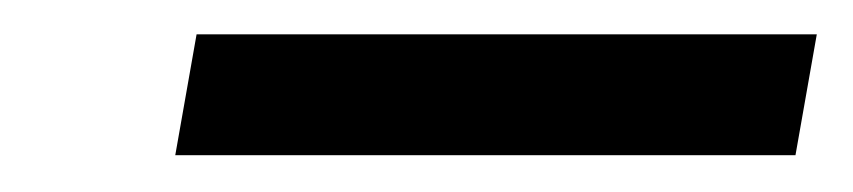

<svg xmlns="http://www.w3.org/2000/svg" viewBox="-20 -729 484 109"><path d="M79.5 -640.9H431.6L443.7 -709.5H91.6Z"/></svg>

Font: Poppins Devanagari Thin
Style: Italic
Weight: 100
Italic angle: -10°
Designer: Ninad Kale (Devanagari), Jonny Pinhorn (Latin)
Foundry: Indian Type Foundry
Version: 4.005